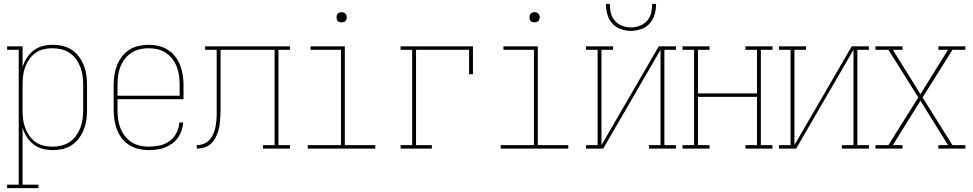

<svg xmlns="http://www.w3.org/2000/svg" viewBox="-20 -770 5040 995"><path d="M17 205V187H77V-512H17V-530H97V-423Q105 -448 119.5 -470.5Q134 -493 155 -509Q176 -525 202 -531.5Q228 -538 254 -538Q280 -538 305.5 -532Q331 -526 352.5 -511.5Q374 -497 389.5 -476Q405 -455 414.5 -431Q424 -407 427.5 -381.5Q431 -356 431 -330V-200Q431 -174 427.5 -148.5Q424 -123 414.5 -99Q405 -75 389.5 -54Q374 -33 352.5 -18.5Q331 -4 305.5 2Q280 8 254 8Q228 8 202 1.5Q176 -5 155 -21Q134 -37 119.5 -59.5Q105 -82 97 -107V187H179V205ZM251 -10Q274 -10 297.5 -15.5Q321 -21 340.5 -34Q360 -47 374 -66.5Q388 -86 396.5 -108Q405 -130 408 -153Q411 -176 411 -200V-330Q411 -354 408 -377Q405 -400 396.5 -422Q388 -444 374 -463.5Q360 -483 340.5 -496Q321 -509 297.5 -514.5Q274 -520 251 -520Q228 -520 205 -514.5Q182 -509 163.5 -495.5Q145 -482 131.5 -462.5Q118 -443 110 -421Q102 -399 99.5 -376Q97 -353 97 -330V-200Q97 -177 99.5 -154Q102 -131 110 -109Q118 -87 131.5 -67.5Q145 -48 163.5 -34.5Q182 -21 205 -15.5Q228 -10 251 -10Z M751 8Q725 8 699 2Q673 -4 651 -17.5Q629 -31 612.5 -52Q596 -73 586.5 -97.5Q577 -122 573 -148Q569 -174 569 -200V-330Q569 -356 573 -382Q577 -408 586.5 -432Q596 -456 612 -477Q628 -498 650 -512Q672 -526 698 -532Q724 -538 750 -538Q776 -538 802 -532Q828 -526 850 -512Q872 -498 888 -477Q904 -456 913.5 -432Q923 -408 927 -382Q931 -356 931 -330V-256H589V-200Q589 -176 592 -152.5Q595 -129 603.5 -107Q612 -85 626.5 -66Q641 -47 660.5 -34Q680 -21 703.5 -15.5Q727 -10 751 -10Q779 -10 807 -16Q835 -22 858 -38.5Q881 -55 894.5 -81Q908 -107 909 -135H929Q928 -114 921 -93.5Q914 -73 901.5 -55.5Q889 -38 871.5 -25.5Q854 -13 834.5 -5.5Q815 2 793.5 5Q772 8 751 8ZM911 -274V-330Q911 -354 908 -377.5Q905 -401 896.5 -423Q888 -445 873.5 -464Q859 -483 839.5 -496Q820 -509 797 -514.5Q774 -520 750 -520Q726 -520 703 -514.5Q680 -509 660.5 -496Q641 -483 626.5 -464Q612 -445 603.5 -423Q595 -401 592 -377.5Q589 -354 589 -330V-274Z M1000 0V-18Q1015 -18 1030 -22.5Q1045 -27 1056.5 -36.5Q1068 -46 1076 -59Q1084 -72 1089.5 -86.5Q1095 -101 1097.5 -116Q1100 -131 1101.5 -146Q1103 -161 1103 -176Q1103 -191 1103 -207Q1103 -221 1103 -235Q1103 -249 1103 -264V-512H1043V-530H1483V-512H1423V-18H1483V0H1343V-18H1403V-512H1123V-264Q1123 -261 1123 -258Q1123 -255 1123 -252V-245Q1123 -242 1123 -239Q1123 -236 1123 -233Q1123 -214 1123 -195.5Q1123 -177 1121.5 -158.5Q1120 -140 1117.5 -121Q1115 -102 1109 -84.5Q1103 -67 1093.5 -50.5Q1084 -34 1069.5 -22Q1055 -10 1037 -5Q1019 0 1000 0Z M1575 0V-18H1747V-512H1589V-530H1767V-18H1925V0ZM1750 -654Q1745 -654 1739.5 -655.5Q1734 -657 1730.5 -660.5Q1727 -664 1725.5 -669.5Q1724 -675 1724 -680Q1724 -685 1725.5 -690.5Q1727 -696 1730.5 -699.5Q1734 -703 1739.5 -705Q1745 -707 1750 -707Q1755 -707 1760.5 -705Q1766 -703 1769.5 -699.5Q1773 -696 1775 -690.5Q1777 -685 1777 -680Q1777 -675 1775 -669.5Q1773 -664 1769.5 -660.5Q1766 -657 1760.5 -655.5Q1755 -654 1750 -654Z M2056 0V-18H2116V-512H2056V-530H2431V-385H2411V-512H2136V-18H2218V0Z M2575 0V-18H2747V-512H2589V-530H2767V-18H2925V0ZM2750 -654Q2745 -654 2739.5 -655.5Q2734 -657 2730.5 -660.5Q2727 -664 2725.5 -669.5Q2724 -675 2724 -680Q2724 -685 2725.5 -690.5Q2727 -696 2730.5 -699.5Q2734 -703 2739.5 -705Q2745 -707 2750 -707Q2755 -707 2760.5 -705Q2766 -703 2769.5 -699.5Q2773 -696 2775 -690.5Q2777 -685 2777 -680Q2777 -675 2775 -669.5Q2773 -664 2769.5 -660.5Q2766 -657 2760.5 -655.5Q2755 -654 2750 -654Z M3017 0V-18H3077V-512H3017V-530H3157V-512H3097V-18L3394 -530H3483V-512H3423V-18H3483V0H3343V-18H3403V-512L3106 0ZM3250 -610Q3223 -610 3196.5 -619.5Q3170 -629 3152.5 -649Q3135 -669 3127.5 -696Q3120 -723 3120 -750H3140Q3140 -727 3145.5 -703.5Q3151 -680 3166.5 -662.5Q3182 -645 3204.5 -636.5Q3227 -628 3250 -628Q3273 -628 3295.5 -636.5Q3318 -645 3333.5 -662.5Q3349 -680 3354.5 -703.5Q3360 -727 3360 -750H3380Q3380 -723 3372.5 -696Q3365 -669 3347.5 -649Q3330 -629 3303.5 -619.5Q3277 -610 3250 -610Z M3517 0V-18H3577V-512H3517V-530H3657V-512H3597V-286H3903V-512H3843V-530H3983V-512H3923V-18H3983V0H3843V-18H3903V-268H3597V-18H3657V0Z M4017 0V-18H4077V-512H4017V-530H4157V-512H4097V-18L4394 -530H4483V-512H4423V-18H4483V0H4343V-18H4403V-512L4106 0Z M4517 0V-18H4584L4739 -265L4584 -512H4517V-530H4657V-512H4607L4750 -282L4893 -512H4843V-530H4983V-512H4916L4761 -265L4916 -18H4983V0H4843V-18H4893L4750 -248L4607 -18H4657V0Z"/></svg>

Font: Iosevka Slab Thin
Style: Regular
Weight: 100
Monospace: yes
Designer: Belleve Invis
Foundry: Belleve Invis
Version: Version 11.1.0; ttfautohint (v1.8.3)